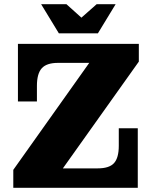

<svg xmlns="http://www.w3.org/2000/svg" viewBox="-20 -890 721 910"><path d="M43 -85 403 -592 638 -598 278 -92ZM43 0V-85L278 -92H633V0ZM65 -409V-592H255Q201 -592 178 -566.5Q155 -541 155 -483V-409ZM443 -92Q498 -92 520.5 -117Q543 -142 543 -199V-282H633V-92ZM65 -592V-682H638V-598L403 -592ZM259 -732 175 -870H295L404 -772H327L438 -870H528L444 -732Z"/></svg>

Font: Montagu Slab
Style: Bold
Weight: 700
Designer: Florian Karsten
Foundry: Florian Karsten
Version: Version 1.000